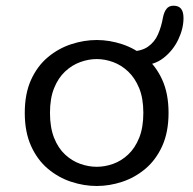

<svg xmlns="http://www.w3.org/2000/svg" viewBox="-20 -624 659 655"><path d="M310 10.5Q266.5 10.5 223 -3.8Q179.5 -18 143.5 -48.2Q107.5 -78.5 86 -126Q64.5 -173.5 64.5 -239Q64.5 -304.5 86 -351.8Q107.5 -399 143.5 -429Q179.5 -459 223 -473.2Q266.5 -487.5 310 -487.5Q353.5 -487.5 396.8 -473.2Q440 -459 476 -429Q512 -399 533.5 -351.8Q555 -304.5 555 -239Q555 -173.5 533.5 -126Q512 -78.5 476 -48.2Q440 -18 396.8 -3.8Q353.5 10.5 310 10.5ZM310 -55Q338 -55 366 -65Q394 -75 417.2 -96.8Q440.5 -118.5 454.8 -153.8Q469 -189 469 -239Q469 -288.5 454.8 -323.2Q440.5 -358 417.2 -380Q394 -402 366 -412.2Q338 -422.5 310 -422.5Q282 -422.5 253.8 -412.2Q225.5 -402 202 -380Q178.5 -358 164.5 -323.2Q150.5 -288.5 150.5 -239Q150.5 -189 164.5 -153.8Q178.5 -118.5 202 -96.8Q225.5 -75 253.8 -65Q282 -55 310 -55ZM463 -401.5Q445.5 -401.5 435.5 -404.2Q425.5 -407 421.5 -409.5Q415 -413 411 -418.8Q407 -424.5 407 -434Q407 -440.5 411 -444.5Q415 -448.5 421.5 -448.5Q461.5 -448.5 484.5 -464.5Q507.5 -480.5 519 -506.8Q530.5 -533 536 -564.5Q539.5 -582.5 547.8 -593.5Q556 -604.5 572 -604.5Q589.5 -604.5 597.8 -594Q606 -583.5 606 -562.5Q606 -526.5 588.2 -489.2Q570.5 -452 538.5 -426.8Q506.5 -401.5 463 -401.5Z"/></svg>

Font: Sono ExtraLight Monospace
Style: Regular
Weight: 400
Version: Version 2.112